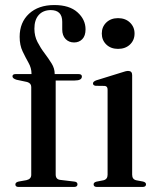

<svg xmlns="http://www.w3.org/2000/svg" viewBox="-20 -742 622 762"><path d="M201 -49.5Q201 -30 219.5 -28L274 -21.5Q287.5 -20.5 287.5 -10.5Q287.5 0 273.5 0H54Q41 0 41 -10Q41 -18.5 54 -21.5L85 -27Q104 -31.5 104 -48V-397Q104 -411.5 88 -416.5L45.5 -425.5Q29.5 -430.5 29.5 -439Q29.5 -448 42 -448H105V-450Q105 -472 93.2 -492.8Q81.5 -513.5 69.8 -538Q58 -562.5 58 -596Q58 -653 95.2 -687.5Q132.5 -722 195.5 -722Q255.5 -722 287.5 -693.2Q319.5 -664.5 319.5 -625.5Q319.5 -600 306.8 -586.8Q294 -573.5 274 -573.5Q253.5 -573.5 240.2 -587.2Q227 -601 227 -625V-655.5Q227 -702 181 -702Q150.5 -701.5 133.5 -682.2Q116.5 -663 116.5 -628Q116.5 -599 128.8 -575.2Q141 -551.5 156.8 -530.8Q172.5 -510 184.8 -490.2Q197 -470.5 197 -449.5V-448H291.5Q305 -448 305 -438.5Q305 -422.5 276.5 -422.5H201ZM448.5 -548Q420 -548 402 -565.2Q384 -582.5 384 -609Q384 -635.5 402 -652.8Q420 -670 448.5 -670Q477.5 -670 495.8 -652.5Q514 -635 514 -609Q514 -582.5 495.8 -565.2Q477.5 -548 448.5 -548ZM504.5 -444V-49Q504.5 -30 521 -26.5L547.5 -21.5Q559.5 -18.5 559.5 -10.5Q559.5 0 545.5 0H365Q351.5 0 351.5 -10.5Q351.5 -18 362.5 -21L390.5 -26.5Q407 -30.5 407 -48.5V-386.5Q407 -400 395.5 -401L359.5 -401.5Q349 -403 349 -411Q349 -418 361.5 -423L461.5 -454Q480 -460.5 488.5 -460.5Q504.5 -460.5 504.5 -444Z"/></svg>

Font: Fraunces 72pt S000
Style: Regular
Weight: 400
Version: Version 1.000; ttfautohint (v1.8.3)